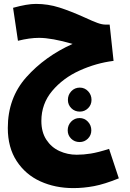

<svg xmlns="http://www.w3.org/2000/svg" viewBox="-20 -570 664 984"><path d="M589 344Q515 374 461.5 384Q408 394 356 394Q263 394 187 359.5Q111 325 65.5 255.5Q20 186 20 86Q20 -68 115 -174.5Q210 -281 352 -345Q245 -376 180 -376Q132 -376 72 -361L47 -530Q119 -550 164 -550Q226 -550 284 -531.5Q342 -513 415 -480Q456 -461 479.5 -452.5Q503 -444 520 -444H542L562 -258Q473 -247 388 -208.5Q303 -170 247.5 -104Q192 -38 192 50Q192 107 217.5 146Q243 185 284.5 204Q326 223 373 223Q408 223 445.5 217Q483 211 539 193ZM328 -58Q328 -84 345.5 -102.5Q363 -121 389 -121Q414 -121 431.5 -102.5Q449 -84 449 -58Q449 -33 431.5 -15.5Q414 2 389 2Q363 2 345.5 -15.5Q328 -33 328 -58ZM327 98Q327 72 344.5 53.5Q362 35 388 35Q413 35 430.5 53.5Q448 72 448 98Q448 123 430.5 140.5Q413 158 388 158Q362 158 344.5 140.5Q327 123 327 98Z"/></svg>

Font: Noto Sans Arabic CondBlack
Style: Regular
Weight: 900
Width: 3
Designer: Nadine Chahine
Foundry: Monotype Imaging Inc.
Version: Version 1.001